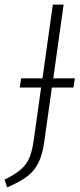

<svg xmlns="http://www.w3.org/2000/svg" viewBox="-50 -704 350 836"><path d="M270 -323H176L143 -89Q135 -31 117.5 4.5Q100 40 68.5 64Q37 88 -19 112L-30 78Q15 56 40 34.5Q65 13 77.5 -16Q90 -45 97 -94L129 -323H36L42 -363H135L180 -684H227L182 -363H276Z"/></svg>

Font: Fira Sans Condensed ExtraLight
Style: Italic
Weight: 275
Width: 3
Italic angle: -8°
Designer: Carrois Corporate & Edenspiekermann AG
Foundry: Carrois Corporate GbR & Edenspiekermann AG
Version: Version 4.203